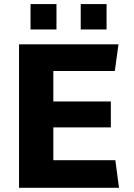

<svg xmlns="http://www.w3.org/2000/svg" viewBox="-20 -898 640 918"><path d="M71 0V-686H546.5L529 -558.5H235V-413H510V-289H235V-132H531.5L549 0ZM126 -757V-878.5H250V-757ZM366 -757V-878.5H489.5V-757Z"/></svg>

Font: Chivo Mono Medium
Style: Regular
Weight: 500
Monospace: yes
Designer: Hector Gatti
Foundry: Omnibus-Type
Version: Version 1.008